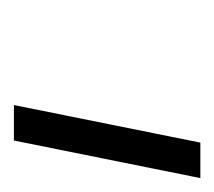

<svg xmlns="http://www.w3.org/2000/svg" viewBox="-36 -744 308 276"><g transform="rotate(90 118.0 -606.0)"><path d="M182 -472H131L185 -740H236Z"/></g></svg>

Font: IBM Plex Sans Light
Style: Italic
Weight: 300
Italic angle: -11.31°
Designer: Mike Abbink, Paul van der Laan, Pieter van Rosmalen
Foundry: Bold Monday
Version: Version 3.201